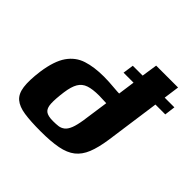

<svg xmlns="http://www.w3.org/2000/svg" viewBox="-157 -769 924 924"><g transform="rotate(45 305.0 -306.5)"><path d="M327 -535H394L406 -615H555L544 -535H610L603 -480H536L497 -201Q488 -140 472 -100.5Q456 -61 427.5 -38.5Q399 -16 352.5 -7Q306 2 236 2Q168 2 124.5 -4.5Q81 -11 57.5 -31Q34 -51 28.5 -91.5Q23 -132 32 -200Q44 -283 74 -326Q104 -369 152 -384.5Q200 -400 266 -400Q283 -400 301 -399Q319 -398 334.5 -396.5Q350 -395 361 -394.5Q372 -394 375 -394L387 -480H319ZM243 -75Q264 -75 279.5 -77Q295 -79 308 -89Q321 -99 330 -121.5Q339 -144 345 -184L364 -317Q362 -317 356 -317.5Q350 -318 342.5 -318Q335 -318 327.5 -318.5Q320 -319 314 -319Q270 -319 243.5 -310Q217 -301 203 -277.5Q189 -254 183 -210Q176 -158 177.5 -128Q179 -98 194 -86.5Q209 -75 243 -75Z"/></g></svg>

Font: Genos
Style: Bold Italic
Weight: 700
Italic angle: -8°
Version: Version 1.010